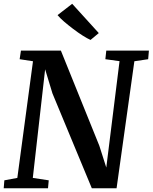

<svg xmlns="http://www.w3.org/2000/svg" viewBox="-20 -1016 824 1036"><path d="M0 0 3.5 -43 73.5 -56 158 -685.5 86 -696.5 93 -743H308.5L516 -229.5L553.5 -112L625 -686L548.5 -696.5L553.5 -743H783.5L779.5 -696.5L705 -685.5L609 0H475.5L263 -512L223.5 -642L157 -56L243 -43L239 0ZM468.5 -800.5Q450.5 -808.5 425.8 -824.2Q401 -840 375 -859.8Q349 -879.5 326.2 -899Q303.5 -918.5 290.5 -934.5L369.5 -995.5L513 -837.5Z"/></svg>

Font: Merriweather 24pt SemiBold
Style: Italic
Weight: 600
Italic angle: -7.8°
Version: Version 2.101